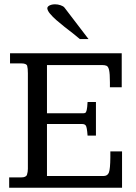

<svg xmlns="http://www.w3.org/2000/svg" viewBox="-20 -878 635 898"><path d="M22.9 0V-48.3H79.1Q102.1 -48.3 106.2 -61Q110.4 -73.7 110.4 -88.4V-535.2Q110.4 -558.1 107.2 -569.8Q104 -581.5 79.1 -581.5H26.9V-628.9H549.3V-469.7H494.1V-493.2Q494.1 -533.7 490.2 -550.3Q486.3 -566.9 478.5 -570.3Q470.7 -573.7 459 -573.7H199.7V-348.1H368.2Q374.5 -348.1 378.7 -350.1Q382.8 -352.1 385.5 -363Q388.2 -374 389.6 -400.9H428.7V-243.7H389.6Q386.7 -283.7 381.3 -290.8Q376 -297.9 365.2 -297.9H199.7V-54.7H463.4Q483.4 -54.7 489.5 -71.5Q495.6 -88.4 496.1 -140.6Q496.1 -147.5 496.1 -154.8Q496.1 -162.1 496.1 -169.9H550.8V0ZM353.5 -695.3Q340.3 -707 321.3 -721.7Q302.2 -736.3 282 -752.2Q261.7 -768.1 243.7 -783.9Q225.6 -799.8 213.9 -814Q202.1 -828.1 201.2 -839.4Q201.2 -844.7 206.1 -848.9Q210.9 -853 219.2 -855.5Q227.5 -857.9 237.3 -857.9Q250.5 -857.9 263.4 -853.5Q276.4 -849.1 281.7 -842.3L394 -695.3Z"/></svg>

Font: Kameron
Style: Regular
Weight: 400
Designer: Vernon Adams
Foundry: Vernon Adams
Version: Version 1.100